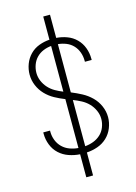

<svg xmlns="http://www.w3.org/2000/svg" viewBox="-139 -916 778 1096"><g transform="rotate(-15 250.0 -368.0)"><path d="M230 107V-29Q197 -31 165 -42Q133 -53 108.5 -75.5Q84 -98 71.5 -130Q59 -162 59 -195Q59 -197 59 -199.5Q59 -202 59 -204H99Q99 -202 99 -200.5Q99 -199 99 -197Q99 -171 108.5 -146.5Q118 -122 136.5 -104Q155 -86 179.5 -77Q204 -68 230 -66V-355Q199 -367 170 -383Q141 -399 118 -423Q95 -447 82 -478Q69 -509 69 -542Q69 -574 80.5 -604.5Q92 -635 114.5 -658Q137 -681 167.5 -692.5Q198 -704 230 -706V-843H270V-706Q302 -704 333 -692.5Q364 -681 387 -658Q410 -635 421.5 -604Q433 -573 433 -540Q433 -538 433 -536Q433 -534 433 -532H393Q393 -534 393 -535.5Q393 -537 393 -539Q393 -564 384.5 -588Q376 -612 359 -630Q342 -648 318.5 -657.5Q295 -667 270 -669V-384Q302 -371 332 -355Q362 -339 386.5 -315Q411 -291 425 -259Q439 -227 439 -193Q439 -161 426.5 -129.5Q414 -98 390 -75.5Q366 -53 334.5 -42Q303 -31 270 -29V107ZM230 -399V-669Q206 -667 183 -657.5Q160 -648 143 -630.5Q126 -613 117.5 -589.5Q109 -566 109 -542Q109 -517 119 -493.5Q129 -470 146 -451.5Q163 -433 185 -420.5Q207 -408 230 -399ZM270 -66Q295 -68 319 -77Q343 -86 361.5 -103Q380 -120 389.5 -144Q399 -168 399 -193Q399 -219 388 -243.5Q377 -268 359 -286.5Q341 -305 317.5 -317.5Q294 -330 270 -339Z"/></g></svg>

Font: Iosevka SS04 Extralight
Style: Regular
Weight: 200
Monospace: yes
Designer: Belleve Invis
Foundry: Belleve Invis
Version: Version 19.0.0; ttfautohint (v1.8.4)